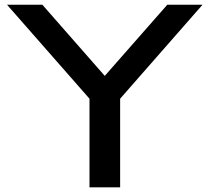

<svg xmlns="http://www.w3.org/2000/svg" viewBox="-20 -797 892 817"><path d="M360.8 -377 9.8 -776.9H160.2L425.8 -474.1L691.9 -776.9H841.8L491.2 -377V0H360.8Z"/></svg>

Font: Sporting Grotesque
Style: Regular
Weight: 400
Designer: Lucas LE BIHAN
Foundry: Lucas LE BIHAN
Version: Version 2.001;PS 2.1;hotconv 1.0.88;makeotf.lib2.5.647800